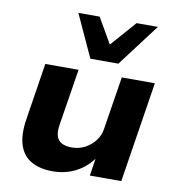

<svg xmlns="http://www.w3.org/2000/svg" viewBox="-86 -845 856 932"><g transform="rotate(10 342.5 -378.5)"><path d="M234 11Q172 11 129.5 -13Q87 -37 70.5 -87.5Q54 -138 66 -215L110 -496H274L230 -220Q224 -185 230.5 -162.5Q237 -140 256.5 -129.5Q276 -119 305 -119Q342 -119 372 -135Q402 -151 422 -178Q442 -205 446 -238L487 -496H650L572 0H417L432 -98H439Q404 -45 351.5 -17Q299 11 234 11ZM321 -559 225 -768H330L402 -643L512 -768H617L459 -559Z"/></g></svg>

Font: Nunito Sans 10pt SemiExpanded ExtraBold
Style: Italic
Weight: 800
Width: 6
Italic angle: -9°
Designer: Vernon Adams
Foundry: Vernon Adams
Version: Version 3.101;gftools[0.9.27]